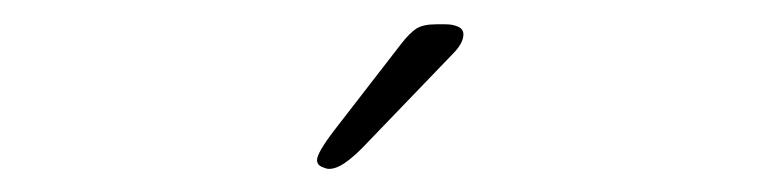

<svg xmlns="http://www.w3.org/2000/svg" viewBox="-20 -692 659 162"><path d="M257.5 -549.5Q255.5 -549.5 251.5 -551.2Q247.5 -553 247.5 -557Q247.5 -563 262 -582L318.5 -655Q325.5 -664 331.2 -667.8Q337 -671.5 348 -671.5H356Q362 -671.5 366.5 -669.5Q371 -667.5 371 -663Q371 -655.5 362 -646.5L285.5 -567Q277.5 -559 270.5 -554.2Q263.5 -549.5 257.5 -549.5Z"/></svg>

Font: Sono ExtraLight Monospace ExtraLight
Style: Regular
Weight: 250
Version: Version 2.112